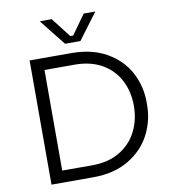

<svg xmlns="http://www.w3.org/2000/svg" viewBox="-100 -1033 995 1122"><g transform="rotate(-10 397.5 -472.0)"><path d="M114 -733H361Q485 -733 572 -682.5Q659 -632 702 -550.5Q745 -469 745 -376V-357Q745 -265 702.5 -182.5Q660 -100 573 -48Q486 4 361 4H114ZM369 -66Q464 -66 531.5 -106.5Q599 -147 633.5 -215Q668 -283 668 -366Q668 -451 633 -518.5Q598 -586 530.5 -624.5Q463 -663 369 -663H190V-66ZM212 -948H283L373 -832H390L473 -948H542L426 -793H335Z"/></g></svg>

Font: Sora-SIA Light
Style: Regular
Weight: 300
Designer: Jonathan Barnbrook, Julián Moncada
Foundry: Barnbrook Fonts
Version: Version 2.000